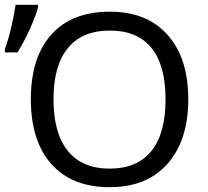

<svg xmlns="http://www.w3.org/2000/svg" viewBox="-35 -774 869 804"><path d="M753.4 -357.9Q753.4 -186.5 666.7 -88.4Q580.1 9.8 424.3 9.8Q266.6 9.8 180.4 -86.7Q94.2 -183.1 94.2 -358.9Q94.2 -533.2 179.9 -629.2Q265.6 -725.1 425.3 -725.1Q580.6 -725.1 667 -627.7Q753.4 -530.3 753.4 -357.9ZM189 -357.9Q189 -216.3 249 -142.1Q309.1 -67.9 424.3 -67.9Q539.1 -67.9 598.6 -141.1Q658.2 -214.4 658.2 -357.9Q658.2 -501 599.1 -573.5Q540 -646 425.3 -646Q309.1 -646 249 -572.5Q189 -499 189 -357.9ZM-14.6 -568.8Q-0.5 -605.5 12.5 -661.9Q25.4 -718.3 30.3 -753.9H124V-742.7Q116.7 -711.9 91.1 -654.8Q65.4 -597.7 38.1 -554.7H-14.6Z"/></svg>

Font: Noto Sans Southeast Asian
Style: Regular
Weight: 400
Designer: Monotype Design Team
Foundry: Monotype Imaging Inc.
Version: Version 1.06 uh; ttfautohint (v1.4.1)